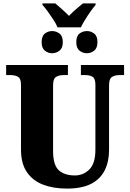

<svg xmlns="http://www.w3.org/2000/svg" viewBox="-20 -1095 762 1125"><path d="M317 -935Q309 -955 293 -979.5Q277 -1004 260 -1027.5Q243 -1051 229 -1066V-1075H304Q318 -1063 343 -1041Q368 -1019 384 -1002Q394 -1013 409.5 -1027Q425 -1041 440.5 -1054Q456 -1067 466 -1075H540V-1066Q527 -1051 510 -1027Q493 -1003 478 -978.5Q463 -954 454 -935ZM285 -783Q262 -783 243 -798Q224 -813 224 -848Q224 -884 243 -898.5Q262 -913 285 -913Q309 -913 328.5 -898.5Q348 -884 348 -848Q348 -813 328.5 -798Q309 -783 285 -783ZM490 -783Q465 -783 446 -798Q427 -813 427 -848Q427 -884 446 -898.5Q465 -913 490 -913Q512 -913 531.5 -898.5Q551 -884 551 -848Q551 -813 531.5 -798Q512 -783 490 -783ZM372 10Q293 10 232.5 -13Q172 -36 137.5 -86.5Q103 -137 103 -219V-598Q103 -635 85.5 -645Q68 -655 43 -655H16V-714H378V-655H351Q326 -655 308.5 -644.5Q291 -634 291 -594V-210Q291 -128 324.5 -97.5Q358 -67 419 -67Q468 -67 503.5 -102Q539 -137 539 -218V-598Q539 -635 522.5 -645Q506 -655 481 -655H454V-714H707V-655H679Q654 -655 636.5 -644.5Q619 -634 619 -594V-216Q619 -149 594 -98Q569 -47 515 -18.5Q461 10 372 10Z"/></svg>

Font: Noto Serif SemiCondensed Black
Style: Regular
Weight: 900
Width: 4
Designer: Monotype Design Team
Foundry: Monotype Imaging Inc.
Version: Version 2.014; ttfautohint (v1.8.4.7-5d5b)